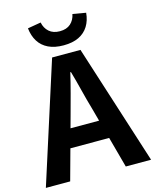

<svg xmlns="http://www.w3.org/2000/svg" viewBox="-142 -1052 924 1144"><g transform="rotate(-15 320.5 -480.0)"><path d="M-4 0 233 -741H408L645 0H489L384 -386Q367 -444 351.5 -506.5Q336 -569 319 -628H315Q301 -568 284.5 -506Q268 -444 252 -386L146 0ZM143 -190V-305H495V-190ZM319 -793Q264 -793 225.5 -811.5Q187 -830 165.5 -864.5Q144 -899 139 -946L221 -960Q228 -924 253 -902Q278 -880 319 -880Q361 -880 385.5 -902Q410 -924 417 -960L498 -946Q494 -899 472.5 -864.5Q451 -830 413 -811.5Q375 -793 319 -793Z"/></g></svg>

Font: Noto Sans SC
Style: Bold
Weight: 700
Designer: Ryoko NISHIZUKA  (kana, bopomofo & ideographs); Paul D. Hunt (Latin, Greek & Cyrillic); Sandoll Communications , Soo-you
Foundry: Adobe
Version: Version 2.004-H2;hotconv 1.0.118;makeotfexe 2.5.65603